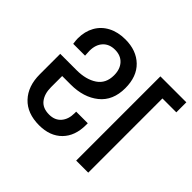

<svg xmlns="http://www.w3.org/2000/svg" viewBox="-171 -967 1193 1193"><g transform="rotate(45 425.0 -370.5)"><path d="M189 -310V-212Q189 -154 216.5 -118.5Q244 -83 301 -83Q351 -83 379 -115.5Q407 -148 407 -201V-215H509V-200Q509 -103 454 -47.5Q399 8 304 8Q199 8 141 -53.5Q83 -115 83 -219V-399H227Q309 -399 361.5 -434Q414 -469 414 -541Q414 -595 385 -626.5Q356 -658 306 -658Q256 -658 227 -626.5Q198 -595 198 -541Q198 -528 200 -500H96Q92 -530 92 -544Q92 -605 118 -651.5Q144 -698 192.5 -723.5Q241 -749 306 -749Q403 -749 461.5 -692.5Q520 -636 520 -534Q520 -425 448.5 -367.5Q377 -310 264 -310ZM850 -740V-652H728V0H622V-740Z"/></g></svg>

Font: A Bank Premium Med
Style: Regular
Weight: 500
Designer: Ninad Kale (Devanagari), Jonny Pinhorn (Latin), Htun Naung (Myanmar)
Foundry: Indian Type Foundry
Version: 4.004